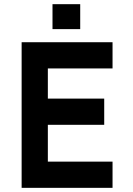

<svg xmlns="http://www.w3.org/2000/svg" viewBox="-20 -903 640 923"><path d="M521 -700V-574H210V-429H481V-303H210V-126H521V0H84V-700ZM365.6 -882.9V-763H232.4V-882.9Z"/></svg>

Font: Fliege Mono Thin
Style: Regular
Weight: 100
Version: Version 0.020;Glyphs 3.3 (3306)